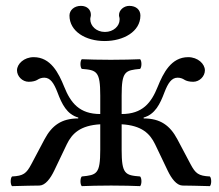

<svg xmlns="http://www.w3.org/2000/svg" viewBox="-20 -633 746 655"><path d="M115 0C135 -1 152 -24 165 -51L208 -141C226 -178 254 -205 322 -209V-122C322 -39 310 -36 259 -31C253 -25 253 -4 259 2C282 1 319 0 359 0C398 0 436 1 458 2C464 -4 464 -25 458 -31C407 -35 395 -39 395 -122V-209C463 -205 491 -178 509 -141L552 -51C565 -24 582 -1 602 0C602 0 676 1 696 2C702 -4 702 -25 696 -31C657 -33 647 -41 630 -73L585 -158C560 -205 527 -229 470 -229V-232C509 -243 526 -278 541 -318C553 -349 565 -368 586 -368C595 -368 603 -365 609 -361C615 -357 626 -354 639 -354C661 -354 679 -373 679 -393C679 -415 655 -438 622 -438C564 -438 537 -384 518 -337C496 -282 466 -244 395 -244V-307C395 -390 407 -393 458 -398C464 -404 464 -425 458 -431C434 -430 398 -429 358 -429C319 -429 282 -430 259 -431C253 -425 253 -404 259 -398C310 -394 322 -390 322 -307V-244C251 -244 221 -282 199 -337C180 -384 153 -438 95 -438C62 -438 38 -415 38 -393C38 -373 56 -354 78 -354C91 -354 102 -357 108 -361C114 -365 122 -368 131 -368C152 -368 164 -349 176 -318C191 -278 208 -243 247 -232V-229C190 -229 157 -205 132 -158L87 -73C70 -41 60 -33 21 -31C15 -25 15 -4 21 2C41 1 115 0 115 0ZM459 -580C459 -599 445 -613 421 -613C403 -613 386 -599 386 -582C386 -579 386 -577 387 -575C388 -572 388 -569 388 -566C388 -544 367 -524 338 -524C308 -524 288 -545 288 -567C288 -569 288 -572 289 -575C290 -578 290 -580 290 -583C290 -599 278 -613 256 -613C233 -613 217 -598 217 -580C217 -526 272 -493 337 -493C401 -493 459 -525 459 -580Z"/></svg>

Font: Libertinus Serif
Style: Regular
Weight: 400
Designer: Philipp H. Poll, Khaled Hosny
Foundry: Caleb Maclennan
Version: Version 7.050;RELEASE